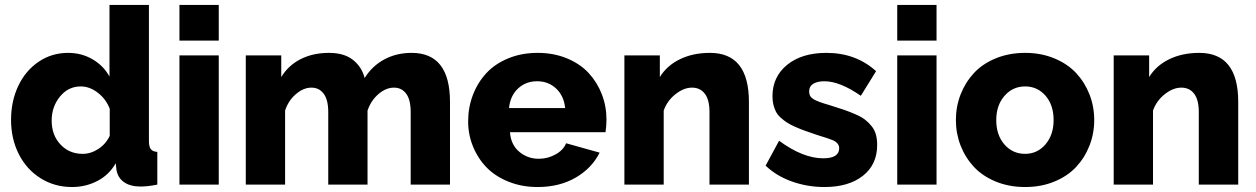

<svg xmlns="http://www.w3.org/2000/svg" viewBox="-20 -750 5101 780"><path d="M24.9 -263.2Q24.9 -338.9 54.2 -400.9Q83.5 -462.9 136.7 -499Q189.9 -535.2 256.8 -535.2Q311 -535.2 355.7 -509.3Q400.4 -483.4 424.8 -439V-730H585V-178.2Q585 -154.3 592.5 -144.3Q600.1 -134.3 619.1 -132.8V0Q580.6 7.8 550.8 7.8Q509.3 7.8 483.9 -10Q458.5 -27.8 453.1 -60.1L450.2 -86.9Q423.3 -39.6 375.7 -14.9Q328.1 9.8 272.9 9.8Q201.7 9.8 144.8 -25.9Q87.9 -61.5 56.4 -123.8Q24.9 -186 24.9 -263.2ZM425.8 -198.2V-308.1Q410.6 -347.7 377.4 -373.3Q344.2 -398.9 308.1 -398.9Q257.3 -398.9 223.6 -357.7Q189.9 -316.4 189.9 -259.8Q189.9 -201.2 225.6 -163.1Q261.2 -125 315.9 -125Q349.1 -125 379.6 -145Q410.2 -165 425.8 -198.2Z M709 -585V-730H868.7V-585ZM709 0V-524.9H868.7V0Z M1808.1 0H1648.4V-294.9Q1648.4 -344.7 1630.1 -369.4Q1611.8 -394 1580.6 -394Q1547.9 -394 1517.3 -367.7Q1486.8 -341.3 1473.1 -300.8V0H1313.5V-294.9Q1313.5 -344.7 1294.9 -369.4Q1276.4 -394 1245.1 -394Q1212.9 -394 1182.1 -367.7Q1151.4 -341.3 1138.2 -300.8V0H978.5V-524.9H1122.6V-437Q1151.4 -484.4 1201.4 -509.8Q1251.5 -535.2 1316.4 -535.2Q1377.9 -535.2 1413.8 -506.8Q1449.7 -478.5 1461.4 -433.1Q1491.7 -481.9 1541 -508.5Q1590.3 -535.2 1652.3 -535.2Q1808.1 -535.2 1808.1 -335.9Z M2164.1 9.8Q2099.6 9.8 2045.7 -12Q1991.7 -33.7 1956.3 -70.3Q1920.9 -106.9 1901.4 -155.3Q1881.8 -203.6 1881.8 -256.8Q1881.8 -313.5 1901.1 -364Q1920.4 -414.6 1955.6 -452.6Q1990.7 -490.7 2044.7 -512.9Q2098.6 -535.2 2164.1 -535.2Q2229.5 -535.2 2283.2 -512.9Q2336.9 -490.7 2371.6 -453.1Q2406.2 -415.5 2425 -366.9Q2443.8 -318.4 2443.8 -264.2Q2443.8 -239.3 2439.9 -212.9H2051.8Q2055.2 -162.6 2089.1 -133.8Q2123 -105 2168.9 -105Q2205.1 -105 2236.8 -122.6Q2268.6 -140.1 2279.8 -168L2416 -129.9Q2384.3 -66.4 2318.4 -28.3Q2252.4 9.8 2164.1 9.8ZM2047.9 -311H2275.9Q2271 -360.4 2239.5 -390.1Q2208 -419.9 2162.1 -419.9Q2115.7 -419.9 2084.2 -390.1Q2052.7 -360.4 2047.9 -311Z M3022.5 0H2862.3V-294.9Q2862.3 -344.7 2843.3 -369.4Q2824.2 -394 2791.5 -394Q2757.8 -394 2724.1 -367.4Q2690.4 -340.8 2676.3 -300.8V0H2516.6V-524.9H2660.6V-437Q2689.5 -483.9 2742.4 -509.5Q2795.4 -535.2 2864.3 -535.2Q3022.5 -535.2 3022.5 -335.9Z M3329.1 9.8Q3260.3 9.8 3197 -12.7Q3133.8 -35.2 3090.3 -77.1L3145 -178.2Q3242.2 -106.9 3324.2 -106.9Q3389.2 -106.9 3389.2 -147.9Q3389.2 -168.5 3363.8 -180.2Q3351.1 -186 3298.3 -202.1Q3269.5 -211.9 3250.2 -218.8Q3231 -225.6 3210.2 -234.9Q3189.5 -244.1 3176.8 -252.4Q3164.1 -260.7 3151.6 -272Q3139.2 -283.2 3132.6 -295.7Q3126 -308.1 3122.1 -324Q3118.2 -339.8 3118.2 -358.9Q3118.2 -438 3177.7 -486.6Q3237.3 -535.2 3337.4 -535.2Q3457 -535.2 3539.1 -460.9L3477.1 -360.8Q3392.1 -419.9 3329.1 -419.9Q3300.8 -419.9 3283.9 -409.7Q3267.1 -399.4 3267.1 -377.9Q3267.1 -357.9 3284.7 -347.2Q3302.2 -336.4 3349.1 -323.2Q3385.3 -312 3408.7 -304Q3432.1 -295.9 3456.5 -285.2Q3481 -274.4 3495.1 -263.2Q3509.3 -252 3521.2 -237.1Q3533.2 -222.2 3538.3 -203.4Q3543.5 -184.6 3543.5 -161.1Q3543.5 -81.5 3485.6 -35.9Q3427.7 9.8 3329.1 9.8Z M3625 -585V-730H3784.7V-585ZM3625 0V-524.9H3784.7V0Z M3863.3 -262.2Q3863.3 -316.9 3882.3 -366Q3901.4 -415 3936.3 -452.9Q3971.2 -490.7 4025.1 -512.9Q4079.1 -535.2 4144.5 -535.2Q4209.5 -535.2 4263.2 -512.9Q4316.9 -490.7 4352.1 -452.9Q4387.2 -415 4406.2 -366Q4425.3 -316.9 4425.3 -262.2Q4425.3 -208 4406.2 -158.9Q4387.2 -109.9 4352.3 -72.3Q4317.4 -34.7 4263.7 -12.5Q4210 9.8 4144.5 9.8Q4079.1 9.8 4025.1 -12.5Q3971.2 -34.7 3936.3 -72.3Q3901.4 -109.9 3882.3 -158.9Q3863.3 -208 3863.3 -262.2ZM4144.5 -125Q4194.3 -125 4227.3 -163.6Q4260.3 -202.1 4260.3 -262.2Q4260.3 -323.2 4227.5 -361.1Q4194.8 -398.9 4144.5 -398.9Q4094.2 -398.9 4060.8 -360.6Q4027.3 -322.3 4027.3 -262.2Q4027.3 -201.2 4060.5 -163.1Q4093.8 -125 4144.5 -125Z M5010.3 0H4850.1V-294.9Q4850.1 -344.7 4831.1 -369.4Q4812 -394 4779.3 -394Q4745.6 -394 4711.9 -367.4Q4678.2 -340.8 4664.1 -300.8V0H4504.4V-524.9H4648.4V-437Q4677.2 -483.9 4730.2 -509.5Q4783.2 -535.2 4852.1 -535.2Q5010.3 -535.2 5010.3 -335.9Z"/></svg>

Font: Raleway-v4020 ExtraBold
Style: Regular
Weight: 800
Designer: Matt McInerney, Pablo Impallari, Rodrigo Fuenzalida
Foundry: Matt McInerney, Pablo Impallari, Rodrigo Fuenzalida
Version: Version 4.020;PS 004.020;hotconv 1.0.88;makeotf.lib2.5.64775